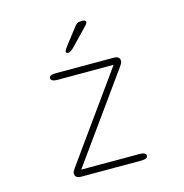

<svg xmlns="http://www.w3.org/2000/svg" viewBox="-101 -765 821 858"><g transform="rotate(-15 309.5 -336.0)"><path d="M142 -21.5Q142 -27.5 144.8 -32.8Q147.5 -38 153.5 -46.5L439.5 -445.5H178Q164 -445.5 156.8 -449.8Q149.5 -454 149.5 -461Q149.5 -468 156.8 -472Q164 -476 178 -476H447.5Q461.5 -476 468.8 -470.8Q476 -465.5 476 -454Q476 -449 473.5 -443.8Q471 -438.5 465 -430L178.5 -30.5H449.5Q463.5 -30.5 470.8 -26.5Q478 -22.5 478 -15Q478 -8 470.8 -4Q463.5 0 449.5 0H170.5Q156.5 0 149.2 -5.5Q142 -11 142 -21.5ZM257.5 -549.5Q255.5 -549.5 251.5 -551.2Q247.5 -553 247.5 -557Q247.5 -563 262 -582L318.5 -655Q325.5 -664 331.2 -667.8Q337 -671.5 348 -671.5H356Q362 -671.5 366.5 -669.5Q371 -667.5 371 -663Q371 -655.5 362 -646.5L285.5 -567Q277.5 -559 270.5 -554.2Q263.5 -549.5 257.5 -549.5Z"/></g></svg>

Font: Sono Monospace ExtraLight
Style: Regular
Weight: 250
Version: Version 2.112